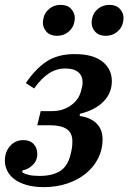

<svg xmlns="http://www.w3.org/2000/svg" viewBox="-21 -756 527 788"><path d="M159 12Q118 12 87.5 3Q57 -6 37.5 -21Q18 -36 8.5 -55.5Q-1 -75 -1 -96Q-1 -133 20.5 -157Q42 -181 75 -181Q102 -181 117 -165Q132 -149 132 -124Q132 -97 113.5 -79Q95 -61 72 -57L70 -49Q81 -42 97.5 -38Q114 -34 142 -34Q192 -34 224 -53Q256 -72 268 -120Q272 -135 274 -147.5Q276 -160 276 -176Q276 -211 252.5 -226.5Q229 -242 183 -242H132L146 -300H193Q237 -300 270 -323.5Q303 -347 312 -384Q315 -395 316.5 -402.5Q318 -410 318 -418Q318 -445 300 -460Q282 -475 247 -475Q211 -475 180 -455Q149 -435 119 -393L85 -415Q124 -473 170 -503.5Q216 -534 285 -534Q360 -534 399 -503.5Q438 -473 438 -423Q438 -374 403.5 -339Q369 -304 307 -289L306 -280Q350 -274 375 -249.5Q400 -225 400 -184Q400 -142 382 -106.5Q364 -71 332 -44.5Q300 -18 255.5 -3Q211 12 159 12ZM213 -609Q185 -609 170 -625.5Q155 -642 155 -663Q155 -672 158 -684Q163 -705 182 -720.5Q201 -736 228 -736Q256 -736 271 -719.5Q286 -703 286 -682Q286 -673 283 -661Q278 -640 259 -624.5Q240 -609 213 -609ZM413 -609Q385 -609 370 -625.5Q355 -642 355 -663Q355 -672 358 -684Q363 -705 382 -720.5Q401 -736 428 -736Q456 -736 471 -719.5Q486 -703 486 -682Q486 -673 483 -661Q478 -640 459 -624.5Q440 -609 413 -609Z"/></svg>

Font: IBM Plex Serif SmBld
Style: Italic
Weight: 600
Italic angle: -14°
Designer: Mike Abbink, Paul van der Laan, Pieter van Rosmalen
Foundry: Bold Monday
Version: Version 3.001